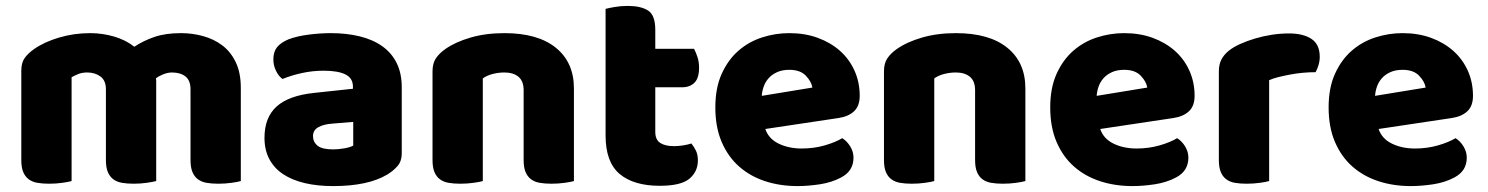

<svg xmlns="http://www.w3.org/2000/svg" viewBox="-20 -613 5029 649"><path d="M285 -501Q326 -501 365.5 -489.5Q405 -478 434 -455Q464 -475 501.5 -488Q539 -501 592 -501Q630 -501 666.5 -491Q703 -481 731.5 -459.5Q760 -438 777 -402.5Q794 -367 794 -316V-1Q784 2 762.5 5Q741 8 718 8Q696 8 678.5 5Q661 2 649 -7Q637 -16 630.5 -31.5Q624 -47 624 -72V-311Q624 -341 607 -354.5Q590 -368 561 -368Q547 -368 531 -361.5Q515 -355 507 -348Q508 -344 508 -340.5Q508 -337 508 -334V-1Q497 2 475.5 5Q454 8 432 8Q410 8 392.5 5Q375 2 363 -7Q351 -16 344.5 -31.5Q338 -47 338 -72V-311Q338 -341 319.5 -354.5Q301 -368 275 -368Q257 -368 244 -362.5Q231 -357 222 -352V-1Q212 2 190.5 5Q169 8 146 8Q124 8 106.5 5Q89 2 77 -7Q65 -16 58.5 -31.5Q52 -47 52 -72V-374Q52 -401 63.5 -417Q75 -433 95 -447Q129 -471 179.5 -486Q230 -501 285 -501Z M1106 -108Q1123 -108 1143.5 -111.5Q1164 -115 1174 -121V-201L1102 -195Q1074 -193 1056 -183Q1038 -173 1038 -153Q1038 -133 1053.5 -120.5Q1069 -108 1106 -108ZM1098 -501Q1152 -501 1196.5 -490Q1241 -479 1272.5 -456.5Q1304 -434 1321 -399.5Q1338 -365 1338 -318V-94Q1338 -68 1323.5 -51.5Q1309 -35 1289 -23Q1224 16 1106 16Q1053 16 1010.5 6Q968 -4 937.5 -24Q907 -44 890.5 -75Q874 -106 874 -147Q874 -216 915 -253Q956 -290 1042 -299L1173 -313V-320Q1173 -349 1147.5 -361.5Q1122 -374 1074 -374Q1036 -374 1000 -366Q964 -358 935 -346Q922 -355 913 -373.5Q904 -392 904 -412Q904 -438 916.5 -453.5Q929 -469 955 -480Q984 -491 1023.5 -496Q1063 -501 1098 -501Z M1750 -308Q1750 -339 1732.5 -353.5Q1715 -368 1685 -368Q1665 -368 1645.5 -363Q1626 -358 1612 -348V-1Q1602 2 1580.5 5Q1559 8 1536 8Q1514 8 1496.5 5Q1479 2 1467 -7Q1455 -16 1448.5 -31.5Q1442 -47 1442 -72V-372Q1442 -399 1453.5 -416Q1465 -433 1485 -447Q1519 -471 1570.5 -486Q1622 -501 1685 -501Q1798 -501 1859 -451.5Q1920 -402 1920 -314V-1Q1910 2 1888.5 5Q1867 8 1844 8Q1822 8 1804.5 5Q1787 2 1775 -7Q1763 -16 1756.5 -31.5Q1750 -47 1750 -72Z M2195 -167Q2195 -141 2211.5 -130Q2228 -119 2258 -119Q2273 -119 2289 -121.5Q2305 -124 2317 -128Q2326 -117 2332.5 -103.5Q2339 -90 2339 -71Q2339 -33 2310.5 -9Q2282 15 2210 15Q2122 15 2074.5 -25Q2027 -65 2027 -155V-583Q2038 -586 2058.5 -589.5Q2079 -593 2102 -593Q2146 -593 2170.5 -577.5Q2195 -562 2195 -512V-448H2326Q2332 -437 2337.5 -420.5Q2343 -404 2343 -384Q2343 -349 2327.5 -333.5Q2312 -318 2286 -318H2195Z M2676 16Q2617 16 2566.5 -0.5Q2516 -17 2478.5 -50Q2441 -83 2419.5 -133Q2398 -183 2398 -250Q2398 -316 2419.5 -363.5Q2441 -411 2476 -441.5Q2511 -472 2556 -486.5Q2601 -501 2648 -501Q2701 -501 2744.5 -485Q2788 -469 2819.5 -441Q2851 -413 2868.5 -374Q2886 -335 2886 -289Q2886 -255 2867 -237Q2848 -219 2814 -214L2567 -177Q2578 -144 2612 -127.5Q2646 -111 2690 -111Q2731 -111 2767.5 -121.5Q2804 -132 2827 -146Q2843 -136 2854 -118Q2865 -100 2865 -80Q2865 -35 2823 -13Q2791 4 2751 10Q2711 16 2676 16ZM2648 -377Q2624 -377 2606.5 -369Q2589 -361 2578 -348.5Q2567 -336 2561.5 -320.5Q2556 -305 2555 -289L2726 -317Q2723 -337 2704 -357Q2685 -377 2648 -377Z M3276 -308Q3276 -339 3258.5 -353.5Q3241 -368 3211 -368Q3191 -368 3171.5 -363Q3152 -358 3138 -348V-1Q3128 2 3106.5 5Q3085 8 3062 8Q3040 8 3022.5 5Q3005 2 2993 -7Q2981 -16 2974.5 -31.5Q2968 -47 2968 -72V-372Q2968 -399 2979.5 -416Q2991 -433 3011 -447Q3045 -471 3096.5 -486Q3148 -501 3211 -501Q3324 -501 3385 -451.5Q3446 -402 3446 -314V-1Q3436 2 3414.5 5Q3393 8 3370 8Q3348 8 3330.5 5Q3313 2 3301 -7Q3289 -16 3282.5 -31.5Q3276 -47 3276 -72Z M3808 16Q3749 16 3698.5 -0.5Q3648 -17 3610.5 -50Q3573 -83 3551.5 -133Q3530 -183 3530 -250Q3530 -316 3551.5 -363.5Q3573 -411 3608 -441.5Q3643 -472 3688 -486.5Q3733 -501 3780 -501Q3833 -501 3876.5 -485Q3920 -469 3951.5 -441Q3983 -413 4000.5 -374Q4018 -335 4018 -289Q4018 -255 3999 -237Q3980 -219 3946 -214L3699 -177Q3710 -144 3744 -127.5Q3778 -111 3822 -111Q3863 -111 3899.5 -121.5Q3936 -132 3959 -146Q3975 -136 3986 -118Q3997 -100 3997 -80Q3997 -35 3955 -13Q3923 4 3883 10Q3843 16 3808 16ZM3780 -377Q3756 -377 3738.5 -369Q3721 -361 3710 -348.5Q3699 -336 3693.5 -320.5Q3688 -305 3687 -289L3858 -317Q3855 -337 3836 -357Q3817 -377 3780 -377Z M4270 -1Q4260 2 4238.5 5Q4217 8 4194 8Q4172 8 4154.5 5Q4137 2 4125 -7Q4113 -16 4106.5 -31.5Q4100 -47 4100 -72V-372Q4100 -395 4108.5 -411.5Q4117 -428 4133 -441Q4149 -454 4172.5 -464.5Q4196 -475 4223 -483Q4250 -491 4279 -495.5Q4308 -500 4337 -500Q4385 -500 4413 -481.5Q4441 -463 4441 -421Q4441 -407 4437 -393.5Q4433 -380 4427 -369Q4406 -369 4384 -367Q4362 -365 4341 -361Q4320 -357 4301.5 -352.5Q4283 -348 4270 -342Z M4749 16Q4690 16 4639.5 -0.5Q4589 -17 4551.5 -50Q4514 -83 4492.5 -133Q4471 -183 4471 -250Q4471 -316 4492.5 -363.5Q4514 -411 4549 -441.5Q4584 -472 4629 -486.5Q4674 -501 4721 -501Q4774 -501 4817.5 -485Q4861 -469 4892.5 -441Q4924 -413 4941.5 -374Q4959 -335 4959 -289Q4959 -255 4940 -237Q4921 -219 4887 -214L4640 -177Q4651 -144 4685 -127.5Q4719 -111 4763 -111Q4804 -111 4840.5 -121.5Q4877 -132 4900 -146Q4916 -136 4927 -118Q4938 -100 4938 -80Q4938 -35 4896 -13Q4864 4 4824 10Q4784 16 4749 16ZM4721 -377Q4697 -377 4679.5 -369Q4662 -361 4651 -348.5Q4640 -336 4634.5 -320.5Q4629 -305 4628 -289L4799 -317Q4796 -337 4777 -357Q4758 -377 4721 -377Z"/></svg>

Font: Baloo Bhaina
Style: Regular
Weight: 400
Designer: Manish Minz, Shuchita Grover and Ek Type
Foundry: Ek Type
Version: Version 1.443;PS 1.000;hotconv 16.6.51;makeotf.lib2.5.65220;